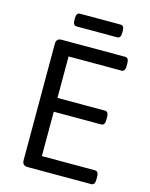

<svg xmlns="http://www.w3.org/2000/svg" viewBox="-126 -940 799 1020"><g transform="rotate(15 273.0 -429.5)"><path d="M476 -700Q496 -700 496 -670V-654Q496 -624 476 -624H185V-396H446Q466 -396 466 -366V-350Q466 -320 446 -320H185V-76H477Q497 -76 497 -46V-30Q497 0 477 0H127Q97 0 97 -30V-670Q97 -700 127 -700ZM408 -859Q428 -859 428 -829V-819Q428 -789 408 -789H185Q165 -789 165 -819V-829Q165 -859 185 -859Z"/></g></svg>

Font: Asap VF Beta
Style: Regular
Weight: 400
Designer: Pablo Cosgaya
Foundry: Pablo Cosgaya
Version: Version 1.007